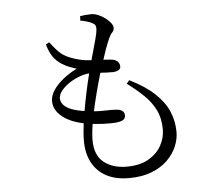

<svg xmlns="http://www.w3.org/2000/svg" viewBox="-56 -847 1112 958"><g transform="rotate(-5 500.0 -367.5)"><path d="M378.1 -756.2 379.1 -778.5Q392 -780.8 405.7 -782.1Q419.5 -783.5 434.4 -783.5Q451.9 -783.5 470.4 -775.6Q488.9 -767.8 505 -755.5Q521.1 -743.3 530.9 -730.3Q540.8 -717.3 540.8 -707.1Q540.8 -692.8 532.1 -684.3Q523.5 -675.8 514.5 -657.1Q503.9 -633.5 492.2 -601.1Q480.6 -568.6 463.7 -515.5Q453.7 -484.4 440.7 -437.9Q427.8 -391.5 415.3 -339.4Q402.7 -287.4 394.8 -239Q386.9 -190.6 386.9 -156.3Q386.9 -80.8 431.4 -45.4Q475.9 -10.1 545.7 -10.1Q611.7 -10.1 655.1 -35.1Q698.5 -60.2 719.8 -99.1Q741 -138 741 -179.7Q741 -235.1 720.5 -276.7Q700.1 -318.2 664.1 -353Q628.2 -387.8 581.4 -422.2L595.2 -438.9Q672.7 -400.5 719.4 -356.8Q766 -313.2 787 -264.4Q807.9 -215.5 807.9 -160.7Q807.9 -124.7 792.3 -88Q776.7 -51.3 744.9 -20.3Q713 10.6 665.1 29.2Q617.2 47.7 551.8 47.7Q484.4 47.7 437.8 22.3Q391.2 -3.2 367.4 -49.2Q343.6 -95.3 343.6 -155.9Q343.6 -194.1 350.3 -243.9Q357 -293.7 367.3 -346.3Q377.5 -399 388.3 -445.6Q399.1 -492.2 407.3 -522.6Q418 -561 428 -596.2Q438.1 -631.4 445.4 -659.2Q452.7 -687.1 454.2 -702.3Q455.8 -720.8 450.1 -728.2Q444.3 -735.5 430.8 -741.4Q418.8 -746.6 404.4 -750.6Q389.9 -754.6 378.1 -756.2ZM213.9 -662.4Q233.3 -635.5 254.2 -613.9Q275.1 -592.3 305.4 -579.7Q361.8 -556.2 414.8 -554.8Q467.8 -553.4 512.3 -549.2Q535.6 -547.3 546.2 -536.3Q556.8 -525.3 556.8 -511.7Q556.8 -499.9 547 -493.6Q537.1 -487.3 518.6 -486.1Q507.1 -485.6 486 -486.6Q464.9 -487.6 443.3 -489Q421.8 -490.3 407.5 -490.3Q382.5 -490.3 353.7 -480.2Q325 -470.2 299.7 -453.5Q274.4 -436.9 258.6 -417.3Q242.7 -397.6 242.7 -378.7Q242.7 -363.8 253.4 -348.9Q264.1 -333.9 291.7 -322Q319.4 -310.2 370.5 -303.2Q421.6 -296.9 460.6 -298.3Q499.6 -299.7 519.1 -297.7Q537.1 -296.7 548 -288.8Q558.9 -280.9 558.9 -265.5Q558.9 -252.1 548.4 -244.2Q537.8 -236.3 509.6 -233.6Q487.4 -231.8 448.4 -233.1Q409.3 -234.4 362.6 -242.1Q287.2 -255.4 244.9 -289.3Q202.6 -323.2 202.6 -368.1Q202.6 -395.5 220.9 -423Q239.3 -450.5 270.5 -475.5Q301.7 -500.5 339.2 -518.7Q320.1 -524.7 302.7 -531.5Q285.3 -538.3 265.6 -550.5Q238.5 -568.5 222.9 -592Q207.3 -615.4 196.8 -651.9Z"/></g></svg>

Font: Noto Serif HK
Style: Regular
Weight: 200
Designer: Ryoko NISHIZUKA 西塚涼子 (kana & ideographs); Frank Grießhammer (Latin, Greek & Cyrillic); Wenlong ZHANG 张文龙 (bopomofo); San
Foundry: Adobe
Version: Version 2.001;hotconv 1.1.0;makeotfexe 2.6.0